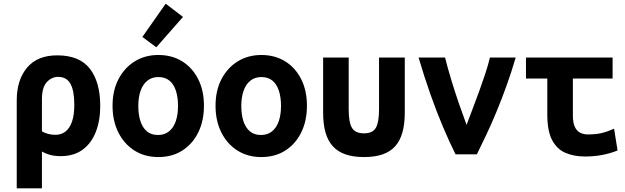

<svg xmlns="http://www.w3.org/2000/svg" viewBox="-20 -839 3400 1044"><path d="M71 185V-293Q71 -404 127 -471Q183 -538 291 -538Q413 -538 469 -465Q525 -392 525 -263Q525 -182 500.5 -120.5Q476 -59 428.5 -24.5Q381 10 310 10Q276 10 251.5 3Q227 -4 208 -15V185ZM282 -106Q314 -106 337 -124.5Q360 -143 372 -179Q384 -215 384 -269Q384 -346 363 -383.5Q342 -421 296 -421Q261 -421 234.5 -392.5Q208 -364 208 -299V-125Q221 -117 239.5 -111.5Q258 -106 282 -106Z M841 15Q767 15 711 -20.5Q655 -56 623.5 -119Q592 -182 592 -264Q592 -347 624.5 -409Q657 -471 713 -505.5Q769 -540 841 -540Q915 -540 970.5 -505.5Q1026 -471 1057.5 -409Q1089 -347 1089 -264Q1089 -182 1058 -119Q1027 -56 971.5 -20.5Q916 15 841 15ZM839 -105Q875 -105 899.5 -125Q924 -145 936 -180.5Q948 -216 948 -263Q948 -310 936.5 -345.5Q925 -381 901.5 -400.5Q878 -420 841 -420Q806 -420 781.5 -400.5Q757 -381 744.5 -345.5Q732 -310 732 -263Q732 -216 743.5 -180.5Q755 -145 778.5 -125Q802 -105 839 -105ZM830 -582 754 -638 881 -819 975 -747Z M1401 15Q1327 15 1271 -20.5Q1215 -56 1183.5 -119Q1152 -182 1152 -264Q1152 -347 1184.5 -409Q1217 -471 1273 -505.5Q1329 -540 1401 -540Q1475 -540 1530.5 -505.5Q1586 -471 1617.5 -409Q1649 -347 1649 -264Q1649 -182 1618 -119Q1587 -56 1531.5 -20.5Q1476 15 1401 15ZM1399 -105Q1435 -105 1459.5 -125Q1484 -145 1496 -180.5Q1508 -216 1508 -263Q1508 -310 1496.5 -345.5Q1485 -381 1461.5 -400.5Q1438 -420 1401 -420Q1366 -420 1341.5 -400.5Q1317 -381 1304.5 -345.5Q1292 -310 1292 -263Q1292 -216 1303.5 -180.5Q1315 -145 1338.5 -125Q1362 -105 1399 -105Z M1959 15Q1901 15 1859 0.5Q1817 -14 1790 -43.5Q1763 -73 1750 -118.5Q1737 -164 1737 -227V-526H1876V-244Q1876 -175 1893.5 -144.5Q1911 -114 1959 -114Q2007 -114 2024 -144.5Q2041 -175 2041 -244V-526H2181V-227Q2181 -164 2168 -118.5Q2155 -73 2128.5 -43.5Q2102 -14 2060 0.5Q2018 15 1959 15Z M2457 0Q2424 -66 2389 -148.5Q2354 -231 2320.5 -326Q2287 -421 2256 -526H2400Q2414 -470 2434 -404Q2454 -338 2476 -274.5Q2498 -211 2517 -160Q2531 -198 2548.5 -243.5Q2566 -289 2584 -338.5Q2602 -388 2618 -436Q2634 -484 2644 -526H2784Q2761 -447 2734.5 -373.5Q2708 -300 2680.5 -233.5Q2653 -167 2625.5 -108.5Q2598 -50 2573 0Z M3161 12Q3101 12 3054.5 -8Q3008 -28 2982 -77.5Q2956 -127 2956 -215V-412H2840V-526H3311V-412H3095V-211Q3095 -172 3105.5 -149.5Q3116 -127 3134.5 -117.5Q3153 -108 3176 -108Q3219 -108 3249.5 -115Q3280 -122 3319 -139L3338 -21Q3300 -5 3255 3.5Q3210 12 3161 12Z"/></svg>

Font: Ubuntu Sans Mono
Style: Regular
Weight: 400
Monospace: yes
Designer: Dalton Maag Ltd
Foundry: Dalton Maag Ltd
Version: Version 1.006